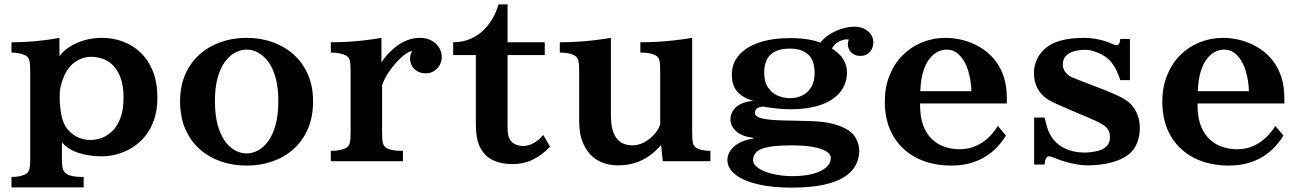

<svg xmlns="http://www.w3.org/2000/svg" viewBox="-20 -732 5909 872"><path d="M250 -477.1Q267.6 -501 296.9 -519.8Q326.2 -538.6 363.8 -549.3Q401.4 -560.1 443.8 -560.1Q492.2 -560.1 537.4 -543.7Q582.5 -527.3 617.9 -493.9Q653.3 -460.4 674.1 -409.2Q694.8 -357.9 694.8 -288.1Q694.8 -233.4 680.4 -190.4Q666 -147.5 640.9 -115.7Q615.7 -84 583 -63.2Q550.3 -42.5 513.9 -32.2Q477.5 -22 440.9 -22Q384.3 -22 336.2 -37.6Q288.1 -53.2 261.2 -85.9V-12.2Q261.2 10.3 263.2 23.9Q265.1 37.6 270.3 45.4Q275.4 53.2 284.2 59.1Q294.4 65.4 312.5 68.6Q330.6 71.8 359.9 71.8V119.1H32.2V71.8Q52.2 71.8 68.6 68.4Q85 64.9 96.2 59.1Q105 53.7 109.6 45.9Q114.3 38.1 115.7 24.2Q117.2 10.3 117.2 -12.2V-409.2Q117.2 -442.9 113.3 -457.8Q109.4 -472.7 96.2 -480Q85 -485.8 68.6 -489.5Q52.2 -493.2 32.2 -493.2V-540Q65.4 -540 102.8 -542.2Q140.1 -544.4 178.2 -549.1Q216.3 -553.7 250 -560.1ZM393.1 -474.1Q357.9 -474.1 325.7 -453.6Q293.5 -433.1 274.9 -395Q266.1 -376.5 258.5 -351.1Q251 -325.7 251 -292Q251 -262.2 254.9 -232.9Q258.8 -203.6 265.1 -185.1Q274.9 -156.2 294.7 -136.2Q314.5 -116.2 339.8 -106.2Q365.2 -96.2 390.1 -96.2Q418 -96.2 444.6 -106.7Q471.2 -117.2 493.2 -139.9Q515.1 -162.6 528.1 -199Q541 -235.4 541 -287.1Q541 -342.3 527.8 -378.4Q514.6 -414.6 493.2 -435.5Q471.7 -456.5 445.6 -465.3Q419.4 -474.1 393.1 -474.1Z M1100.1 -560.1Q1163.6 -560.1 1218.3 -540.5Q1272.9 -521 1314.2 -483.9Q1355.5 -446.8 1378.7 -393.3Q1401.9 -339.8 1401.9 -272Q1401.9 -201.7 1378.7 -147.5Q1355.5 -93.3 1314.2 -55.9Q1272.9 -18.6 1218.3 0.7Q1163.6 20 1100.1 20Q1036.6 20 981.7 0.7Q926.8 -18.6 885.5 -55.9Q844.2 -93.3 821 -147.5Q797.9 -201.7 797.9 -272Q797.9 -339.8 821 -393.3Q844.2 -446.8 885.5 -483.9Q926.8 -521 981.7 -540.5Q1036.6 -560.1 1100.1 -560.1ZM1100.1 -506.8Q1073.2 -506.8 1047.4 -492.9Q1021.5 -479 1001 -450.7Q980.5 -422.4 968.3 -378.2Q956.1 -334 956.1 -272.9Q956.1 -210.9 968.3 -166Q980.5 -121.1 1001 -92Q1021.5 -63 1047.4 -49.1Q1073.2 -35.2 1100.1 -35.2Q1127 -35.2 1152.6 -49.1Q1178.2 -63 1199 -92Q1219.7 -121.1 1231.9 -166Q1244.1 -210.9 1244.1 -272.9Q1244.1 -334 1231.9 -378.2Q1219.7 -422.4 1199 -450.7Q1178.2 -479 1152.6 -492.9Q1127 -506.8 1100.1 -506.8Z M1712.4 -449.2Q1729.5 -474.6 1747.8 -492.9Q1766.1 -511.2 1783.2 -523.9Q1804.2 -539.6 1831.1 -549.8Q1857.9 -560.1 1887.2 -560.1Q1917.5 -560.1 1939.7 -547.9Q1961.9 -535.6 1974.1 -516.1Q1986.3 -496.6 1986.3 -474.1Q1986.3 -452.1 1976.3 -435.3Q1966.3 -418.5 1950 -408.7Q1933.6 -398.9 1915 -398.9Q1890.6 -398.9 1874.3 -408.9Q1857.9 -418.9 1849.9 -434.6Q1841.8 -450.2 1842.3 -467.5Q1842.8 -484.9 1852.1 -500Q1841.8 -499.5 1828.4 -491Q1814.9 -482.4 1802.2 -470.9Q1789.6 -459.5 1780.3 -449.2Q1760.3 -426.8 1743.7 -401.9Q1727.1 -377 1715.3 -345.2V-130.9Q1715.3 -97.2 1719 -82.3Q1722.7 -67.4 1735.4 -60.1Q1746.6 -53.2 1764.2 -50Q1781.7 -46.9 1810.1 -46.9V0H1482.4V-46.9Q1506.8 -46.9 1523.4 -50.3Q1540 -53.7 1551.3 -60.1Q1564.9 -67.4 1568.6 -82.3Q1572.3 -97.2 1572.3 -130.9V-409.2Q1572.3 -442.9 1568.6 -457.8Q1564.9 -472.7 1551.3 -480Q1540 -485.8 1523.4 -489.5Q1506.8 -493.2 1482.4 -493.2V-540Q1518.6 -540 1558.3 -542.2Q1598.1 -544.4 1637.7 -549.1Q1677.2 -553.7 1712.4 -560.1Z M2244.1 -711.9H2285.2V-540H2454.1V-481.9H2285.2V-157.2Q2285.2 -126 2290.3 -110.8Q2295.4 -95.7 2306.2 -85.9Q2316.4 -76.7 2330.8 -72.8Q2345.2 -68.8 2356.9 -68.8Q2380.4 -68.8 2405 -83Q2429.7 -97.2 2447.3 -119.1L2478 -65.9Q2444.3 -29.3 2401.9 -8.1Q2359.4 13.2 2306.2 13.2Q2265.6 13.2 2233.4 1.5Q2201.2 -10.3 2184.1 -28.8Q2160.2 -54.7 2150.6 -87.4Q2141.1 -120.1 2141.1 -168.9V-481.9H2038.1V-540Q2083 -540.5 2117.7 -555.9Q2152.3 -571.3 2177.7 -596.7Q2203.1 -622.1 2219.5 -652.1Q2235.8 -682.1 2244.1 -711.9Z M2754.4 -211.9Q2754.4 -165.5 2763.2 -138.4Q2772 -111.3 2786.1 -97.2Q2801.3 -82 2818.6 -76.9Q2835.9 -71.8 2852.5 -71.8Q2878.4 -71.8 2904.1 -85Q2929.7 -98.1 2949.7 -119.9Q2969.7 -141.6 2978.5 -167V-407.2Q2978.5 -442.4 2974.9 -457.5Q2971.2 -472.7 2958.5 -480Q2946.3 -486.8 2929.7 -490Q2913.1 -493.2 2888.2 -493.2V-540Q2924.8 -540 2965.1 -542.2Q3005.4 -544.4 3045.9 -549.1Q3086.4 -553.7 3123.5 -560.1V-131.8Q3123.5 -97.7 3127.2 -82.5Q3130.9 -67.4 3143.1 -60.1Q3155.3 -53.2 3171.1 -50Q3187 -46.9 3206.5 -46.9V0H2990.2L2982.4 -73.2Q2969.2 -58.1 2951.4 -42Q2933.6 -25.9 2909.7 -12Q2885.7 2 2854.5 10.5Q2823.2 19 2783.2 19Q2764.2 19 2742.2 14.4Q2720.2 9.8 2698.7 -1.5Q2677.2 -12.7 2659.2 -32.2Q2638.2 -55.2 2624.3 -91.3Q2610.4 -127.4 2610.4 -182.1V-409.2Q2610.4 -442.9 2606.2 -457.8Q2602.1 -472.7 2589.4 -480Q2566.9 -493.2 2522.5 -493.2V-540Q2557.6 -540 2597.4 -542.2Q2637.2 -544.4 2677.5 -549.1Q2717.8 -553.7 2754.4 -560.1Z M3860.4 -610.8Q3885.3 -610.8 3904.5 -601.6Q3923.8 -592.3 3935.1 -576.4Q3946.3 -560.5 3946.3 -541Q3946.3 -512.7 3929.9 -495.4Q3913.6 -478 3887.7 -478Q3869.6 -478 3857.2 -485.4Q3844.7 -492.7 3838.1 -504.4Q3831.5 -516.1 3830.8 -528.8Q3830.1 -541.5 3835.4 -551.8Q3825.2 -555.2 3809.6 -550.8Q3793.9 -546.4 3779.8 -536.4Q3765.6 -526.4 3758.3 -511.2Q3791 -491.7 3808.8 -464.4Q3826.7 -437 3826.7 -403.8Q3826.7 -353.5 3797.4 -315.7Q3768.1 -277.8 3710.7 -256.8Q3653.3 -235.8 3569.3 -235.8Q3550.8 -235.8 3527.8 -237.5Q3504.9 -239.3 3483.9 -241.9Q3462.9 -244.6 3448.7 -248Q3423.8 -246.1 3416.3 -238.3Q3408.7 -230.5 3408.7 -219.2Q3408.7 -201.7 3440.9 -194.1Q3473.1 -186.5 3534.7 -185.1Q3565.4 -184.6 3596.2 -183.8Q3627 -183.1 3657.7 -182.1Q3720.7 -180.7 3763.2 -169.4Q3805.7 -158.2 3833.5 -140.1Q3858.4 -123.5 3870.4 -97.9Q3882.3 -72.3 3882.3 -47.9Q3882.3 -14.2 3867.4 16.1Q3852.5 46.4 3817.6 69.8Q3782.7 93.3 3722.9 106.7Q3663.1 120.1 3572.8 120.1Q3485.4 120.1 3420.2 104.5Q3355 88.9 3319.3 60.3Q3283.7 31.7 3283.7 -5.9Q3283.7 -26.9 3296.4 -46.6Q3309.1 -66.4 3335.2 -81.5Q3361.3 -96.7 3401.4 -103V-106Q3350.6 -111.8 3324 -135.5Q3297.4 -159.2 3297.4 -189Q3297.4 -209.5 3308.1 -227.8Q3318.8 -246.1 3342 -258.5Q3365.2 -271 3401.4 -273.9Q3355.5 -286.6 3329.6 -314.5Q3303.7 -342.3 3303.7 -394Q3303.7 -443.8 3335.7 -481Q3367.7 -518.1 3427.2 -538.6Q3486.8 -559.1 3570.3 -559.1Q3598.1 -559.1 3624.3 -556.4Q3650.4 -553.7 3671.9 -548.8Q3693.4 -543.9 3705.6 -538.1Q3724.1 -562 3751.2 -578.1Q3778.3 -594.2 3807.1 -602.5Q3835.9 -610.8 3860.4 -610.8ZM3567.4 -511.2Q3509.8 -511.2 3480.2 -484.4Q3450.7 -457.5 3450.7 -400.9Q3450.7 -360.8 3467.5 -335.4Q3484.4 -310.1 3511.2 -298.1Q3538.1 -286.1 3567.4 -286.1Q3598.6 -286.1 3624 -298.6Q3649.4 -311 3664.6 -336.7Q3679.7 -362.3 3679.7 -400.9Q3679.7 -458 3650.4 -484.6Q3621.1 -511.2 3567.4 -511.2ZM3572.8 -71.8Q3481.4 -71.8 3440.9 -56.6Q3400.4 -41.5 3400.4 -3.9Q3400.4 11.2 3415.3 24.4Q3430.2 37.6 3455.3 47.4Q3480.5 57.1 3512.5 62.5Q3544.4 67.9 3578.6 67.9Q3634.3 67.9 3673.3 57.1Q3712.4 46.4 3732.9 27.6Q3753.4 8.8 3753.4 -15.1Q3753.4 -30.3 3735.4 -43Q3717.3 -55.7 3677.5 -63.7Q3637.7 -71.8 3572.8 -71.8Z M4275.9 -560.1Q4302.2 -560.1 4332.8 -554.4Q4363.3 -548.8 4394.3 -536.1Q4425.3 -523.4 4453.6 -502.4Q4481.9 -481.4 4504.4 -451.2Q4526.9 -420.9 4539.8 -380.1Q4552.7 -339.4 4552.7 -286.1V-262.2H4158.7V-255.9Q4158.7 -185.5 4182.4 -141.1Q4206.1 -96.7 4246.8 -75.4Q4287.6 -54.2 4338.9 -54.2Q4378.9 -54.2 4412.1 -69.1Q4445.3 -84 4470.5 -108.4Q4495.6 -132.8 4511.7 -160.2L4548.8 -116.2Q4532.2 -89.4 4509.5 -64.9Q4486.8 -40.5 4456.5 -21.5Q4426.3 -2.4 4387.5 8.8Q4348.6 20 4299.8 20Q4233.9 20 4178.7 0.5Q4123.5 -19 4083 -56.6Q4042.5 -94.2 4020.5 -147.9Q3998.5 -201.7 3998.5 -270Q3998.5 -335.9 4020 -389.4Q4041.5 -442.9 4079.3 -481Q4117.2 -519 4167.7 -539.6Q4218.3 -560.1 4275.9 -560.1ZM4279.8 -506.8Q4258.8 -506.8 4238.3 -496.6Q4217.8 -486.3 4200.7 -464.1Q4183.6 -441.9 4172.6 -405.8Q4161.6 -369.6 4159.7 -317.9H4391.6Q4391.6 -340.3 4387.7 -364.5Q4383.8 -388.7 4377.2 -410.6Q4370.6 -432.6 4361.8 -448.2Q4349.1 -472.2 4328.9 -489.5Q4308.6 -506.8 4279.8 -506.8Z M4903.8 -560.1Q4927.7 -560.1 4951.4 -556.2Q4975.1 -552.2 4995.1 -546.4Q5015.1 -540.5 5027.8 -534.2Q5042 -526.9 5050.8 -526.9Q5060.1 -526.9 5063.7 -535.4Q5067.4 -543.9 5067.9 -555.2H5111.8V-368.2H5067.9Q5063 -384.8 5052.5 -408Q5042 -431.2 5024.9 -452.1Q5012.7 -467.3 4992.7 -479.2Q4972.7 -491.2 4950.4 -498.5Q4928.2 -505.9 4908.7 -505.9Q4887.2 -505.9 4866.9 -501.5Q4846.7 -497.1 4834 -488.8Q4819.8 -479.5 4813.5 -467.5Q4807.1 -455.6 4807.1 -439.9Q4807.1 -421.4 4816.4 -407.5Q4825.7 -393.6 4842.8 -383.8Q4853.5 -378.9 4868.2 -373Q4882.8 -367.2 4897.9 -361.3Q4913.1 -355.5 4924.8 -351.1L4959 -337.9Q4976.6 -331.5 5001 -321.8Q5025.4 -312 5050.5 -300.5Q5075.7 -289.1 5093.8 -276.9Q5109.4 -267.1 5123.8 -249.8Q5138.2 -232.4 5147.5 -207.3Q5156.7 -182.1 5156.7 -147.9Q5156.7 -115.7 5144.5 -83.5Q5132.3 -51.3 5105 -29.8Q5075.2 -6.8 5027.1 6.1Q4979 19 4918 19Q4896.5 19 4869.9 14.4Q4843.3 9.8 4817.1 2.2Q4791 -5.4 4771 -14.2Q4762.7 -18.1 4755.9 -20Q4749 -22 4742.7 -22Q4735.4 -22 4730.2 -11.7Q4725.1 -1.5 4724.1 15.1H4676.8V-198.2H4724.1Q4728 -180.2 4736.1 -152.6Q4744.1 -125 4763.7 -99.1Q4784.2 -72.8 4820.8 -55.9Q4857.4 -39.1 4907.7 -39.1Q4921.4 -39.1 4937.3 -41.3Q4953.1 -43.5 4967 -47.1Q4981 -50.8 4988.8 -55.2Q5004.4 -64 5012.7 -76.9Q5021 -89.8 5021 -109.9Q5021 -130.4 5012.2 -143.8Q5003.4 -157.2 4986.8 -167Q4975.1 -174.3 4957.8 -182.4Q4940.4 -190.4 4923.3 -197.8Q4906.2 -205.1 4894 -210L4854 -227.1Q4832.5 -236.3 4810.8 -245.6Q4789.1 -254.9 4770.5 -263.7Q4752 -272.5 4739.7 -279.8Q4710 -298.8 4692.9 -329.1Q4675.8 -359.4 4675.8 -401.9Q4675.8 -429.2 4687 -457Q4698.2 -484.9 4722.7 -507.8Q4751.5 -535.2 4796.9 -547.6Q4842.3 -560.1 4903.8 -560.1Z M5536.1 -560.1Q5562.5 -560.1 5593 -554.4Q5623.5 -548.8 5654.5 -536.1Q5685.5 -523.4 5713.9 -502.4Q5742.2 -481.4 5764.6 -451.2Q5787.1 -420.9 5800 -380.1Q5813 -339.4 5813 -286.1V-262.2H5418.9V-255.9Q5418.9 -185.5 5442.6 -141.1Q5466.3 -96.7 5507.1 -75.4Q5547.9 -54.2 5599.1 -54.2Q5639.2 -54.2 5672.4 -69.1Q5705.6 -84 5730.7 -108.4Q5755.9 -132.8 5772 -160.2L5809.1 -116.2Q5792.5 -89.4 5769.8 -64.9Q5747.1 -40.5 5716.8 -21.5Q5686.5 -2.4 5647.7 8.8Q5608.9 20 5560.1 20Q5494.1 20 5439 0.5Q5383.8 -19 5343.3 -56.6Q5302.7 -94.2 5280.8 -147.9Q5258.8 -201.7 5258.8 -270Q5258.8 -335.9 5280.3 -389.4Q5301.8 -442.9 5339.6 -481Q5377.4 -519 5428 -539.6Q5478.5 -560.1 5536.1 -560.1ZM5540 -506.8Q5519 -506.8 5498.5 -496.6Q5478 -486.3 5460.9 -464.1Q5443.8 -441.9 5432.9 -405.8Q5421.9 -369.6 5419.9 -317.9H5651.9Q5651.9 -340.3 5647.9 -364.5Q5644 -388.7 5637.5 -410.6Q5630.9 -432.6 5622.1 -448.2Q5609.4 -472.2 5589.1 -489.5Q5568.8 -506.8 5540 -506.8Z"/></svg>

Font: BIZ UDPMincho
Style: Bold
Weight: 700
Designer: TypeBank Co., Ltd.
Foundry: Morisawa Inc.
Version: Version 1.06